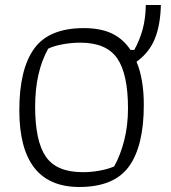

<svg xmlns="http://www.w3.org/2000/svg" viewBox="-20 -738 683 765"><path d="M57 -299Q57 -462 116 -544Q175 -626 314 -626Q381 -626 426 -604.5Q471 -583 500 -539H515Q537 -579 548.5 -621.5Q560 -664 561 -718H621Q619 -637 596.5 -582.5Q574 -528 524 -492Q553 -423 553 -320Q553 -157 494 -75Q435 7 296 7Q57 7 57 -299ZM435 -75Q460 -120 475 -179Q490 -238 490 -306Q490 -443 447 -505.5Q404 -568 300 -568Q265 -568 229.5 -561.5Q194 -555 172 -544Q120 -451 120 -313Q120 -176 162.5 -114Q205 -52 310 -52Q345 -52 379 -58.5Q413 -65 435 -75Z"/></svg>

Font: Athiti
Style: Regular
Weight: 400
Designer: CadsonDemak Team
Foundry: CadsonDemak
Version: Version 1.033